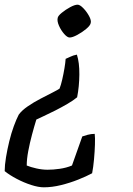

<svg xmlns="http://www.w3.org/2000/svg" viewBox="-41 -520 566 819"><path d="M256 -360Q246 -360 232.5 -375.5Q219 -391 210.5 -410.5Q202 -430 205 -443Q206 -452 222.5 -465.5Q239 -479 258.5 -489.5Q278 -500 290 -500Q300 -500 314.5 -485Q329 -470 339 -451.5Q349 -433 346 -422Q344 -411 326.5 -396.5Q309 -382 288.5 -371Q268 -360 256 -360ZM146 279Q123 279 92 269Q61 259 30.5 243Q0 227 -21 210Q-21 185 -15.5 151.5Q-10 118 -1.5 83Q7 48 18 18Q29 -12 39 -31Q52 -49 77.5 -66.5Q103 -84 132 -99Q161 -114 183.5 -125.5Q206 -137 213 -142Q219 -157 224.5 -181Q230 -205 234 -229Q238 -253 239 -269Q247 -272 259 -278Q271 -284 287 -287Q298 -253 297.5 -202Q297 -151 288 -105Q271 -91 246 -76.5Q221 -62 194.5 -48.5Q168 -35 146 -25Q124 -15 114 -10Q105 19 95.5 54.5Q86 90 79.5 124.5Q73 159 73 186Q90 193 114.5 198.5Q139 204 162 204Q186 204 214 200Q242 196 266 186L310 62Q318 59 333 55Q348 51 363 51Q365 67 364 97Q363 127 360 160Q357 193 352 219Q328 232 293 246Q258 260 219.5 269.5Q181 279 146 279Z"/></svg>

Font: Texturina
Style: Italic
Weight: 400
Italic angle: -11°
Designer: Guillermo Torres Carreño
Foundry: Omnibus-Type
Version: Version 1.002; ttfautohint (v1.8.3)